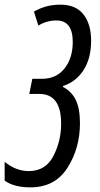

<svg xmlns="http://www.w3.org/2000/svg" viewBox="-101 -566 432 826"><path d="M243 -36Q243 -99 225 -136Q207 -173 170 -192V-196Q226 -214 258.5 -264.5Q291 -315 291 -391Q291 -462 258 -504Q225 -546 159 -546Q96 -546 45 -516L64 -456Q100 -478 142 -478Q212 -478 212 -385Q212 -317 177 -272Q142 -227 79 -227H38L25 -162H68Q162 -162 162 -34Q162 41 128.5 105.5Q95 170 23 170Q-33 170 -81 130V211Q-41 240 30 240Q136 240 189.5 155.5Q243 71 243 -36Z"/></svg>

Font: Noto Sans Display Condensed
Style: Italic
Weight: 400
Width: 3
Designer: Monotype Design team
Foundry: Monotype Imaging Inc.
Version: 1.000